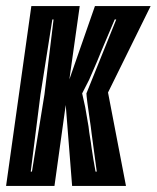

<svg xmlns="http://www.w3.org/2000/svg" viewBox="-30 -611 515 631"><path d="M-10 0 73 -591H232L198 -350L282 -591H465L325 -307L384 0H207L186 -266L149 0ZM71 -47H75L116 -300L146 -547H142L103 -300ZM284 -47H288Q283 -82 279 -113.5Q275 -145 271 -173Q269 -192 264.5 -221Q260 -250 257 -274.5Q254 -299 254 -304L352 -547H347L316 -474Q309 -458 302.5 -442Q296 -426 289 -409L263 -349L240 -304L250 -259L261 -195Q263 -176 266 -159Q269 -142 271 -125Q274 -106 277 -86.5Q280 -67 284 -47Z"/></svg>

Font: Alumni Sans Inline One
Style: Italic
Weight: 400
Italic angle: -8°
Designer: Robert E. Leuschke
Foundry: Robert E. Leuschke
Version: Version 1.100; ttfautohint (v1.8.3)